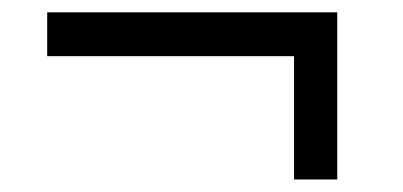

<svg xmlns="http://www.w3.org/2000/svg" viewBox="-20 -387 646 308"><path d="M521 -367.2V-99.1H451.7V-296.9H55.7V-367.2Z"/></svg>

Font: Tinos
Style: Bold Italic
Weight: 700
Italic angle: -16.333°
Designer: Steve Matteson
Foundry: Monotype Imaging Inc.
Version: Version 1.23